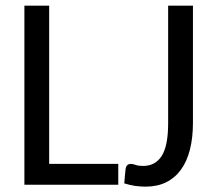

<svg xmlns="http://www.w3.org/2000/svg" viewBox="-20 -662 791 688"><path d="M67.4 0ZM156.2 -74.7H403.8V0H67.4V-641.6H156.2ZM671.4 -222.2Q671.4 -168.5 660.6 -126Q649.9 -83.5 628.4 -54Q606.9 -24.4 575.2 -8.8Q543.5 6.8 502 6.8Q482.9 6.8 464.4 4.2Q445.8 1.5 425.3 -4.9Q426.3 -18.6 427.5 -31.7Q428.7 -44.9 430.2 -57.6Q431.2 -64.9 435.8 -69.8Q440.4 -74.7 449.7 -74.7Q456.1 -74.7 466.1 -71Q476.1 -67.4 492.7 -67.4Q536.6 -67.4 559.6 -103.5Q582.5 -139.6 582.5 -220.2V-641.6H671.4Z"/></svg>

Font: Carlito
Style: Regular
Weight: 400
Designer: Lukasz Dziedzic
Foundry: tyPoland Lukasz Dziedzic
Version: Version 1.103; Beta1; all basic design good, some composites